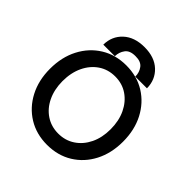

<svg xmlns="http://www.w3.org/2000/svg" viewBox="-178 -773 908 908"><g transform="rotate(45 275.5 -319.5)"><path d="M275.4 7.8Q204.1 7.8 148.9 -26.1Q93.8 -60.1 62.5 -119.9Q31.2 -179.7 31.2 -256.8Q31.2 -335 62.5 -395Q93.8 -455.1 148.9 -489.3Q204.1 -523.4 275.4 -523.4Q347.2 -523.4 402.1 -489.3Q457 -455.1 488.3 -395Q519.5 -335 519.5 -256.8Q519.5 -179.7 488.5 -119.9Q457.5 -60.1 402.3 -26.1Q347.2 7.8 275.4 7.8ZM275.4 -67.4Q322.3 -67.4 358.6 -91.6Q395 -115.7 415.8 -158.4Q436.5 -201.2 436.5 -256.8Q436.5 -313.5 415.8 -356.7Q395 -399.9 358.9 -424.6Q322.8 -449.2 275.4 -449.2Q228 -449.2 191.7 -424.6Q155.3 -399.9 134.8 -356.7Q114.3 -313.5 114.3 -256.8Q114.7 -201.2 135.3 -158.4Q155.8 -115.7 192.1 -91.6Q228.5 -67.4 275.4 -67.4ZM128.9 -515.6Q129.4 -572.3 168.7 -608.9Q208 -645.5 275.4 -645.5Q342.8 -645.5 381.6 -608.9Q420.4 -572.3 420.9 -515.6H342.8Q342.8 -543.9 327.1 -564.7Q311.5 -585.4 275.4 -585Q237.8 -585.4 222.2 -564.2Q206.5 -543 206.1 -515.6Z"/></g></svg>

Font: Inter Display V
Style: Regular
Weight: 400
Designer: Rasmus Andersson
Foundry: rsms
Version: Version 3.015;git-src